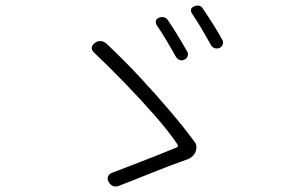

<svg xmlns="http://www.w3.org/2000/svg" viewBox="-20 -746 1040 694"><path d="M555 -682Q563 -686 572.5 -683.5Q582 -681 587 -673Q604 -648 622 -618.5Q640 -589 656 -561Q661 -553 658.5 -544Q656 -535 646 -530Q638 -526 629 -529.5Q620 -533 615 -542Q599 -571 581 -601Q563 -631 546 -656Q542 -664 543.5 -671Q545 -678 555 -682ZM682 -723Q703 -732 714 -714Q731 -689 749 -660.5Q767 -632 783 -603Q788 -595 785.5 -586.5Q783 -578 774 -573Q765 -569 756 -572Q747 -575 742 -584Q726 -613 708.5 -642.5Q691 -672 674 -697Q669 -705 670.5 -712Q672 -719 682 -723ZM687 -198Q684 -189 676 -181.5Q668 -174 660 -171Q597 -149 529 -121.5Q461 -94 409 -74Q386 -66 373 -88L372 -90Q367 -99 370.5 -108Q374 -117 384 -121Q418 -134 461 -150.5Q504 -167 545.5 -183.5Q587 -200 616 -212Q627 -215 621 -225Q589 -272 539 -329Q489 -386 432 -445Q375 -504 320 -556Q302 -574 322 -590L323 -591Q332 -598 343.5 -597.5Q355 -597 364 -589Q428 -529 487 -465.5Q546 -402 596 -343Q646 -284 682 -235Q695 -220 687 -198Z"/></svg>

Font: Chiron GoRound TC L
Style: Regular
Weight: 300
Designer: Ryoko NISHIZUKA 西塚涼子 (kana, bopomofo & ideographs); Paul D. Hunt (Latin, Greek & Cyrillic); Sandoll Communications 산돌커뮤니
Foundry: Adobe
Version: Version 1.000;hotconv 1.1.1;makeotfexe 2.6.0